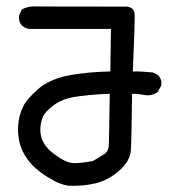

<svg xmlns="http://www.w3.org/2000/svg" viewBox="-20 -551 540 604"><path d="M194.8 33.2Q169.4 28.8 147 16.1Q125.5 4.4 107.9 -8.8Q99.1 -15.6 91.6 -22.2Q84 -28.8 77.6 -36.1Q65.4 -49.8 55.2 -67.9Q49.8 -77.1 45.9 -87.9Q42 -98.6 39.8 -110.6Q37.6 -122.6 36.9 -135.3Q36.1 -147.9 37.6 -161.1Q40 -188 51.3 -212.4Q62 -237.3 99.6 -270.5Q112.3 -281.7 128.4 -290.5Q144.5 -299.3 163.3 -305.4Q182.1 -311.5 204.6 -315.4Q264.6 -325.2 327.1 -326.2L329.1 -460H74.2H73.7H73.2Q68.8 -460.4 64.7 -461.7Q60.5 -462.9 56.6 -465.1Q52.7 -467.3 49.3 -470.2L48.8 -470.7L48.3 -471.2Q37.6 -483.4 40 -502.4L40.5 -503.9L41 -504.9L46.9 -517.6L48.3 -520.5L51.3 -522.5Q67.9 -531.2 88.4 -530.8Q105.5 -530.3 365.7 -530.3Q399.9 -532.7 403.3 -509.8Q405.3 -495.1 397.9 -326.2Q412.1 -326.7 427.2 -325.7Q442.4 -324.7 459 -323.2H460.9L462.4 -322.3L476.1 -315.4L477.5 -314.5L479 -313Q489.7 -300.8 487.3 -282.7L486.8 -280.8L485.8 -279.3L477.1 -263.7L476.1 -261.7L474.6 -260.7Q457.5 -248.5 435.1 -252H434.6Q416.5 -255.9 395.5 -255.9Q393.6 -106 391.6 -77.6Q389.2 -43.9 354 -13.2Q319.8 16.6 279.3 25.9Q240.2 35.2 195.8 33.2H195.3ZM272 -44.4Q279.8 -48.8 286.6 -53Q293.5 -57.1 299.3 -60.8Q305.2 -64.5 310.1 -67.4Q313.5 -70.3 316.2 -73.7Q318.8 -77.1 320.3 -82.5Q321.8 -87.9 322.3 -94.7Q322.8 -106 323.5 -146.5Q324.2 -187 325.2 -255.9Q307.6 -255.4 291.3 -254.4Q274.9 -253.4 259 -251.7Q243.2 -250 227.5 -248Q210.4 -246.1 196 -242.2Q181.6 -238.3 169.9 -232.7Q158.2 -227.1 148.9 -220.2Q120.6 -198.7 114.3 -182.1Q107.4 -164.1 106.9 -145Q106.4 -126 113.8 -108.9Q121.6 -91.8 135.3 -79.1Q139.6 -74.7 145.5 -70.1Q151.4 -65.4 158 -60.8Q164.6 -56.2 171.9 -51.8Q179.2 -47.4 186 -44.4Q192.9 -41.5 198.2 -40Q203.6 -38.6 208 -38.1Q224.1 -37.1 240.2 -39.6Q248 -40.5 256.3 -41.7Q264.6 -43 272 -44.4Z"/></svg>

Font: NaikaiFont
Style: Bold
Weight: 700
Version: Version 1.89